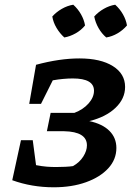

<svg xmlns="http://www.w3.org/2000/svg" viewBox="-20 -786 586 815"><path d="M32 -21 69 -191H119L133 -85Q159 -80 178.5 -78.5Q198 -77 218 -77Q237 -77 257.5 -78Q278 -79 290 -81Q318 -97 333.5 -121.5Q349 -146 349 -169Q349 -227 252 -229H179L195 -307H296Q333 -321 356 -347Q379 -373 379 -401Q379 -453 289 -453Q270 -453 248 -451Q226 -449 204 -445L154 -345H104L133 -511Q233 -538 317 -538Q407 -538 459 -505.5Q511 -473 511 -417Q511 -367 470 -328Q429 -289 359 -272Q415 -260 444.5 -230.5Q474 -201 474 -158Q474 -109 439.5 -71.5Q405 -34 345 -12.5Q285 9 208 9Q115 9 32 -21ZM291 -766Q311 -748 324 -725Q337 -702 341 -678Q325 -658 301 -644.5Q277 -631 253 -627Q234 -644 220 -667.5Q206 -691 202 -716Q219 -735 242.5 -748.5Q266 -762 291 -766ZM469 -766Q489 -748 502 -725Q515 -702 519 -678Q502 -658 479 -644.5Q456 -631 431 -627Q412 -643 398.5 -666.5Q385 -690 380 -716Q397 -735 420.5 -748.5Q444 -762 469 -766Z"/></svg>

Font: Piazzolla SC SemiBold
Style: Italic
Weight: 600
Italic angle: -11.3°
Designer: Juan Pablo del Peral
Foundry: Huerta Tipografica
Version: Version 1.330